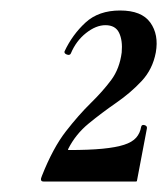

<svg xmlns="http://www.w3.org/2000/svg" viewBox="-20 -749 319 366"><path d="M63 -403Q55 -403 60 -414Q81 -467 105.5 -498.5Q130 -530 153 -552.5Q176 -575 192 -596.5Q208 -618 212 -649Q214 -672 207 -686.5Q200 -701 181 -701Q163 -701 144 -686Q125 -671 115 -647Q113 -643 107.5 -645Q102 -647 103 -651Q118 -683 143 -706Q168 -729 209 -729Q250 -729 266.5 -706Q283 -683 277 -649Q271 -617 250 -594.5Q229 -572 201.5 -553Q174 -534 149 -513.5Q124 -493 110 -465Q109 -463 111 -463Q150 -463 175.5 -465.5Q201 -468 216.5 -473Q232 -478 239.5 -486.5Q247 -495 249 -507Q250 -512 255.5 -510.5Q261 -509 260 -504L241 -404Q241 -403 239 -403Q201 -403 152.5 -403Q104 -403 63 -403Z"/></svg>

Font: Cormorant Garamond Light
Style: Italic
Weight: 300
Italic angle: -10°
Designer: Christian Thalmann (Catharsis Fonts)
Foundry: Catharsis Fonts
Version: Version 4.001